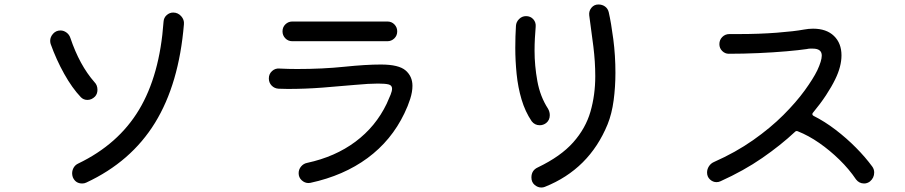

<svg xmlns="http://www.w3.org/2000/svg" viewBox="-20 -799 4040 857"><path d="M365 16Q357 20 347 20Q317 20 305 -8Q302 -17 302 -25Q302 -39 309 -51Q316 -63 329 -69Q508 -155 600.5 -309Q693 -463 710 -702Q711 -720 724 -731.5Q737 -743 753 -743Q774 -743 788.5 -727Q803 -711 801 -691Q779 -425 672 -251Q565 -77 365 16ZM341 -365Q302 -406 266.5 -469.5Q231 -533 206 -603Q205 -607 204.5 -610Q204 -613 204 -617Q204 -634 217 -648.5Q230 -663 250 -663Q264 -663 276.5 -654Q289 -645 294 -630Q335 -508 402 -432Q415 -419 415 -398Q415 -380 404 -368Q389 -353 370 -353Q353 -353 341 -365Z M1709 -615H1285Q1266 -615 1253.5 -628Q1241 -641 1241 -659Q1241 -678 1254 -690.5Q1267 -703 1285 -703H1709Q1728 -703 1740.5 -690Q1753 -677 1753 -659Q1753 -640 1740 -627.5Q1727 -615 1709 -615ZM1366 17Q1363 18 1357 18Q1340 18 1326.5 5.5Q1313 -7 1313 -26Q1313 -43 1324 -56Q1335 -69 1351 -72Q1476 -99 1566.5 -166.5Q1657 -234 1706 -336Q1717 -360 1723.5 -376.5Q1730 -393 1730 -403Q1730 -418 1715 -422Q1700 -426 1667 -426Q1628 -426 1563 -420Q1498 -414 1420.5 -408Q1343 -402 1265 -402Q1255 -402 1245 -402.5Q1235 -403 1224 -403Q1205 -404 1192.5 -417Q1180 -430 1180 -449Q1180 -469 1194.5 -482Q1209 -495 1228 -493Q1248 -492 1267.5 -491.5Q1287 -491 1306 -491Q1420 -491 1516.5 -501Q1613 -511 1680 -511Q1760 -511 1790.5 -484.5Q1821 -458 1821 -416Q1821 -389 1811 -357.5Q1801 -326 1785 -293Q1727 -172 1620.5 -93.5Q1514 -15 1366 17Z M2412 35Q2405 38 2396 38Q2380 38 2366 26Q2352 14 2352 -7Q2352 -39 2381 -52Q2483 -101 2538.5 -163.5Q2594 -226 2615.5 -300.5Q2637 -375 2637 -459Q2637 -523 2628.5 -591.5Q2620 -660 2610 -731Q2608 -750 2620 -764.5Q2632 -779 2651 -779Q2668 -779 2680.5 -770Q2693 -761 2697 -745Q2708 -697 2717.5 -624Q2727 -551 2727 -474Q2727 -411 2719 -351Q2711 -291 2692 -244Q2610 -44 2412 35ZM2418 -250Q2405 -240 2389 -240Q2367 -240 2353 -258Q2324 -301 2308 -355Q2292 -409 2286 -468.5Q2280 -528 2280 -585Q2280 -638 2283 -684Q2284 -701 2297 -714Q2310 -727 2328 -727Q2348 -727 2360.5 -713Q2373 -699 2371 -679Q2369 -655 2367.5 -628Q2366 -601 2366 -573Q2366 -506 2378.5 -437Q2391 -368 2426 -314Q2434 -300 2434 -285Q2434 -263 2418 -250Z M3873 -56Q3882 -44 3882 -29Q3882 -5 3863 11Q3851 20 3837 20Q3815 20 3801 2Q3770 -44 3727 -86Q3684 -128 3636.5 -161Q3589 -194 3541 -213Q3534 -216 3529 -211Q3465 -151 3382.5 -94Q3300 -37 3196 10Q3188 14 3178 14Q3162 14 3149 2Q3136 -10 3136 -29Q3136 -44 3144.5 -57Q3153 -70 3167 -76Q3264 -119 3341.5 -173.5Q3419 -228 3476.5 -285.5Q3534 -343 3572 -395.5Q3610 -448 3628 -485Q3648 -528 3648 -551Q3648 -582 3608 -582Q3602 -582 3595.5 -582Q3589 -582 3581 -580Q3547 -575 3490 -570Q3433 -565 3365.5 -562Q3298 -559 3233 -559Q3216 -559 3203.5 -571.5Q3191 -584 3191 -602Q3191 -621 3204 -634Q3217 -647 3236 -647H3281Q3369 -647 3447 -653Q3525 -659 3568 -667Q3579 -669 3589 -670Q3599 -671 3609 -671Q3669 -671 3702.5 -638.5Q3736 -606 3736 -552Q3736 -502 3708 -445Q3692 -412 3667 -374Q3642 -336 3608 -295Q3606 -293 3606 -289Q3606 -285 3611 -282Q3661 -257 3710 -219.5Q3759 -182 3801 -139.5Q3843 -97 3873 -56Z"/></svg>

Font: Kiwi Maru Medium
Style: Regular
Weight: 500
Designer: Hiroki-Chan
Version: Version 1.100